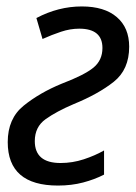

<svg xmlns="http://www.w3.org/2000/svg" viewBox="-20 -566 423 596"><path d="M160 10Q202 10 238 0.5Q274 -9 303 -24V-99Q275 -83 240 -71.5Q205 -60 168 -60Q88 -60 88 -128Q88 -172 121.5 -196Q155 -220 209 -243Q285 -274 333 -312Q381 -350 381 -421Q381 -480 342.5 -513Q304 -546 234 -546Q161 -546 93 -510L112 -445Q141 -458 169.5 -467.5Q198 -477 226 -477Q298 -477 298 -417Q298 -379 270 -356Q242 -333 171 -306Q103 -278 53.5 -238Q4 -198 4 -125Q4 10 160 10Z"/></svg>

Font: Noto Sans UI SemiCondensed
Style: Italic
Weight: 400
Width: 4
Italic angle: -12°
Designer: Monotype Design Team
Foundry: Monotype Imaging Inc.
Version: Version 1.901